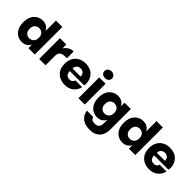

<svg xmlns="http://www.w3.org/2000/svg" viewBox="175 -2088 3645 3645"><g transform="rotate(45 1998.0 -265.5)"><path d="M271 7Q205 7 150 -26Q95 -59 62.5 -122.5Q30 -186 30 -279Q30 -414 99.5 -489.5Q169 -565 271 -565Q340 -565 384.5 -535Q429 -505 448 -457V-740H619V0H448V-101Q429 -53 384.5 -23Q340 7 271 7ZM326 -143Q376 -143 412.5 -177Q449 -211 449 -279Q449 -348 412.5 -381.5Q376 -415 326 -415Q276 -415 240 -382Q204 -349 204 -279Q204 -209 240 -176Q276 -143 326 -143Z M908 0H737V-558H908V-453Q939 -502 987.5 -533Q1036 -564 1100 -564V-381H1051Q980 -381 944 -350.5Q908 -320 908 -254Z M1424 7Q1350 7 1285.5 -24Q1221 -55 1182 -118.5Q1143 -182 1143 -279Q1143 -372 1180.5 -436Q1218 -500 1281.5 -532.5Q1345 -565 1424 -565Q1554 -565 1628 -488Q1702 -411 1702 -294Q1702 -273 1697 -248H1310Q1317 -130 1416 -130Q1458 -130 1481.5 -150Q1505 -170 1512 -198H1693Q1674 -107 1603.5 -50Q1533 7 1424 7ZM1529 -320Q1529 -377 1499 -403.5Q1469 -430 1424 -430Q1380 -430 1348 -403Q1316 -376 1311 -320Z M1877 -626Q1827 -626 1801 -652.5Q1775 -679 1775 -715Q1775 -750 1801 -777.5Q1827 -805 1877 -805Q1927 -805 1953 -777.5Q1979 -750 1979 -715Q1979 -679 1953 -652.5Q1927 -626 1877 -626ZM1962 0H1791V-558H1962Z M2364 274Q2272 274 2210 245Q2148 216 2114.5 166Q2081 116 2072 53H2241Q2249 86 2276 105.5Q2303 125 2352 125Q2470 125 2470 -3V-101Q2450 -54 2406 -23.5Q2362 7 2292 7Q2226 7 2171 -26Q2116 -59 2083.5 -122.5Q2051 -186 2051 -279Q2051 -414 2120.5 -489.5Q2190 -565 2292 -565Q2362 -565 2406 -534.5Q2450 -504 2470 -457V-558H2640V-3Q2640 70 2612.5 133Q2585 196 2524.5 235Q2464 274 2364 274ZM2347 -143Q2397 -143 2433.5 -177Q2470 -211 2470 -279Q2470 -348 2433.5 -381.5Q2397 -415 2347 -415Q2297 -415 2261 -382Q2225 -349 2225 -279Q2225 -209 2261 -176Q2297 -143 2347 -143Z M2970 7Q2904 7 2849 -26Q2794 -59 2761.5 -122.5Q2729 -186 2729 -279Q2729 -414 2798.5 -489.5Q2868 -565 2970 -565Q3039 -565 3083.5 -535Q3128 -505 3147 -457V-740H3318V0H3147V-101Q3128 -53 3083.5 -23Q3039 7 2970 7ZM3025 -143Q3075 -143 3111.5 -177Q3148 -211 3148 -279Q3148 -348 3111.5 -381.5Q3075 -415 3025 -415Q2975 -415 2939 -382Q2903 -349 2903 -279Q2903 -209 2939 -176Q2975 -143 3025 -143Z M3688 7Q3614 7 3549.5 -24Q3485 -55 3446 -118.5Q3407 -182 3407 -279Q3407 -372 3444.5 -436Q3482 -500 3545.5 -532.5Q3609 -565 3688 -565Q3818 -565 3892 -488Q3966 -411 3966 -294Q3966 -273 3961 -248H3574Q3581 -130 3680 -130Q3722 -130 3745.5 -150Q3769 -170 3776 -198H3957Q3938 -107 3867.5 -50Q3797 7 3688 7ZM3793 -320Q3793 -377 3763 -403.5Q3733 -430 3688 -430Q3644 -430 3612 -403Q3580 -376 3575 -320Z"/></g></svg>

Font: Ulagadi Sans
Style: Bold
Weight: 700
Designer: Ninad Kale (Devanagari), Jonny Pinhorn (Latin)
Foundry: Indian Type Foundry
Version: Version 3.01;March 29, 2020;FontCreator 12.0.0.2522 64-bit; 